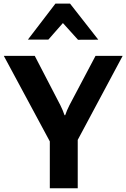

<svg xmlns="http://www.w3.org/2000/svg" viewBox="-29 -1011 678 1031"><path d="M238.5 0H388.4V-259.8L629.6 -710.9H483.9L343.8 -445.8Q336.4 -431.6 331.1 -418.7Q325.7 -405.8 321 -392.3H317.6Q313 -405.8 307.6 -418.8Q302.2 -431.9 295.2 -445.8L157.7 -710.9H-8.5L238.5 -251.7ZM347.2 -991.5H268.6L120.8 -798.3H230.7L308.8 -887.2L389.9 -797.4L498.8 -797.9Z"/></svg>

Font: Roboto Flex
Style: Regular
Weight: 400
Designer: Berlow after Robertson
Foundry: Google
Version: Version 3.200;gftools[0.9.32]